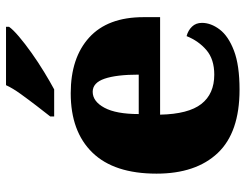

<svg xmlns="http://www.w3.org/2000/svg" viewBox="-109 -697 816 638"><g transform="rotate(-90 299.0 -378.0)"><path d="M320 10Q178 10 109.5 -62.5Q41 -135 41 -266Q41 -407 111 -479Q181 -551 308 -551Q426 -551 493.5 -489.5Q561 -428 561 -309V-254H237Q239 -160 272.5 -117Q306 -74 370 -74Q421 -74 451.5 -100Q482 -126 498 -166Q517 -161 529.5 -148Q542 -135 542 -115Q542 -85 520 -56Q498 -27 449.5 -8.5Q401 10 320 10ZM370 -325Q370 -399 356.5 -438.5Q343 -478 313 -478Q281 -478 260 -439Q239 -400 239 -325ZM231 -619Q246 -638 266 -664Q286 -690 305.5 -717Q325 -744 335 -766H529V-756Q520 -743 496.5 -723Q473 -703 442 -681Q411 -659 379 -639.5Q347 -620 321 -606H231Z"/></g></svg>

Font: Noto Serif Hentaigana Black
Style: Regular
Weight: 900
Designer: Kazuhiro Yamada
Foundry: nipponia
Version: Version 1.000; ttfautohint (v1.8.4.7-5d5b)